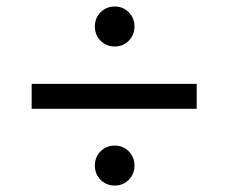

<svg xmlns="http://www.w3.org/2000/svg" viewBox="-20 -664 697 593"><path d="M77.8 -327.9V-404.9H587.5V-327.9ZM334.5 -90.9Q308.4 -90.9 290.7 -108.6Q273 -126.3 273 -152.6Q273 -179 290.7 -196.7Q308.4 -214.4 334.5 -214.4Q359.9 -214.4 377.6 -196.7Q395.3 -179 395.3 -152.6Q395.3 -126.3 377.6 -108.6Q359.9 -90.9 334.5 -90.9ZM334.5 -520.4Q308.4 -520.4 290.7 -538.1Q273 -555.8 273 -582.2Q273 -608.5 290.7 -626.2Q308.4 -643.9 334.5 -643.9Q359.9 -643.9 377.6 -626.2Q395.3 -608.5 395.3 -582.2Q395.3 -555.8 377.6 -538.1Q359.9 -520.4 334.5 -520.4Z"/></svg>

Font: Poppins Variable
Style: Regular
Weight: 100
Designer: Jonny Pinhorn
Foundry: Indian Type Foundry
Version: Version 6.000